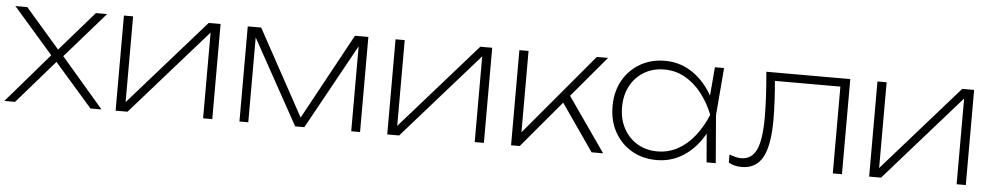

<svg xmlns="http://www.w3.org/2000/svg" viewBox="-36 -843 5815 1126"><g transform="rotate(5 2871.5 -280.0)"><path d="M3 0 284 -326 283 -257 19 -560H89L317 -297H264L493 -560H559L294 -257L295 -326L575 0H510L261 -285H314L66 0Z M658 0V-560H712V-18L681 -20L1157 -560H1227V0H1173V-543L1205 -541L728 0Z M1387 0V-560H1466L1765 -13H1720L2018 -560H2097V0H2045V-551H2073L1769 0H1715L1411 -550H1439V0Z M2257 0V-560H2311V-18L2280 -20L2756 -560H2826V0H2772V-543L2804 -541L2327 0Z M2986 0V-560H3040V-56L3024 -62L3442 -560H3508L3037 0ZM3460 0 3265 -281 3293 -337 3528 0Z M4137 0 4119 -215 4143 -280 4119 -345 4137 -560H4191L4168 -280L4191 0ZM4168 -280Q4144 -193 4097 -127Q4050 -61 3985.5 -24.5Q3921 12 3843 12Q3761 12 3697 -25Q3633 -62 3596 -128Q3559 -194 3559 -280Q3559 -367 3596 -432.5Q3633 -498 3697 -535Q3761 -572 3843 -572Q3921 -572 3985.5 -535Q4050 -498 4097 -432.5Q4144 -367 4168 -280ZM3615 -280Q3615 -209 3644.5 -154.5Q3674 -100 3725.5 -69.5Q3777 -39 3843 -39Q3909 -39 3964 -69.5Q4019 -100 4062 -154.5Q4105 -209 4134 -280Q4105 -352 4062 -406Q4019 -460 3964 -490.5Q3909 -521 3843 -521Q3777 -521 3725.5 -490.5Q3674 -460 3644.5 -406Q3615 -352 3615 -280Z M4440 -560H4934V0H4880V-536L4905 -511H4470L4493 -529Q4499 -465 4502.5 -400Q4506 -335 4506 -285Q4506 -131 4467 -61Q4428 9 4344 9Q4324 9 4304 4.5Q4284 0 4267 -10V-58Q4284 -51 4302 -46.5Q4320 -42 4336 -42Q4398 -42 4426 -101Q4454 -160 4454 -293Q4454 -345 4450.5 -414Q4447 -483 4440 -560Z M5094 0V-560H5148V-18L5117 -20L5593 -560H5663V0H5609V-543L5641 -541L5164 0Z"/></g></svg>

Font: Unbounded ExtraLight
Style: Regular
Weight: 250
Designer: Luke Prowse, Jean-Baptiste Morizot, Fátima Lázaro, Florian Runge
Foundry: NaN
Version: Version 1.701;gftools[0.9.28.dev5+ged2979d]